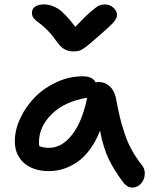

<svg xmlns="http://www.w3.org/2000/svg" viewBox="-20 -764 691 866"><path d="M453.1 -744.1Q475.1 -744.1 491.5 -729.2Q507.8 -714.4 507.8 -696.8Q507.8 -682.6 493.4 -665Q479 -647.5 424.8 -601.1Q412.6 -590.8 394.8 -575.2Q377 -559.6 370.6 -554.7Q364.3 -549.8 353 -542.7Q341.8 -535.6 332.5 -533.9Q323.2 -532.2 310.1 -532.2Q286.1 -532.2 268.6 -543.2Q251 -554.2 231.9 -582Q211.9 -610.4 189.7 -631.8Q167.5 -653.3 154.5 -661.9Q141.6 -670.4 132.8 -681.2Q124 -691.9 124 -706.1Q124 -724.1 138.4 -734.1Q152.8 -744.1 178.2 -744.1Q212.4 -744.1 243.4 -723.4Q274.4 -702.6 319.8 -643.1Q363.8 -689.5 390.6 -712.4Q417.5 -735.4 428.5 -739.7Q439.5 -744.1 453.1 -744.1ZM201.2 7.8Q130.4 7.8 88.6 -28.6Q46.9 -64.9 46.9 -127Q46.9 -178.7 71.8 -231.4Q96.7 -284.2 137.5 -325.7Q178.2 -367.2 235.6 -393.6Q293 -419.9 353 -419.9Q397.5 -419.9 411.1 -392.1Q415 -394 425.8 -394Q454.1 -394 474.6 -375Q495.1 -356 502 -325.2Q513.2 -267.6 520.8 -235.1Q528.3 -202.6 542 -161.9Q555.7 -121.1 574.7 -86.9Q593.8 -52.7 622.1 -16.1Q631.8 -3.9 632.8 13.2Q633.8 30.3 627.7 45.4Q621.6 60.5 607.9 71.3Q594.2 82 577.1 82Q554.7 82 537.1 60.1Q495.6 5.4 470.9 -45.2Q446.3 -95.7 431.2 -174.8Q412.6 -126.5 385.7 -90.1Q358.9 -53.7 328.1 -33Q297.4 -12.2 265.6 -2.2Q233.9 7.8 201.2 7.8ZM155.8 -122.1Q155.8 -112.3 157.2 -105Q174.8 -97.2 201.2 -97.2Q258.8 -97.2 304.9 -156Q351.1 -214.8 373 -323.2Q272 -306.6 213.9 -249.8Q155.8 -192.9 155.8 -122.1Z"/></svg>

Font: Shantell Sans Irregular Bouncy
Style: Regular
Weight: 500
Designer: Stephen Nixon, Anya Danilova, Shantell Martin
Foundry: Arrow Type
Version: Version 1.006;[9816181b4]